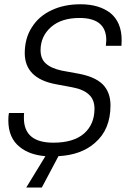

<svg xmlns="http://www.w3.org/2000/svg" viewBox="-20 -719 590 890"><path d="M18.6 -161.1Q18.6 -183.6 21.5 -195.3H91.8Q90.8 -190.4 90.8 -171.9Q90.8 -57.6 227.5 -57.6Q320.3 -57.6 369.1 -99.6Q418 -142.6 418 -214.8Q418 -256.8 392.6 -280.3Q367.2 -304.7 314.5 -314.5L236.3 -329.1Q95.7 -356.4 94.7 -471.7Q94.7 -542 127.9 -592.8Q160.2 -644.5 219.7 -671.9Q277.3 -699.2 353.5 -699.2Q439.5 -699.2 492.2 -658.2Q543.9 -615.2 543.9 -533.2Q543.9 -513.7 543 -506.8H470.7Q472.7 -530.3 472.7 -532.2Q472.7 -635.7 348.6 -635.7Q264.6 -635.7 216.8 -593.8Q168 -550.8 168 -486.3Q168 -446.3 192.4 -424.8Q216.8 -402.3 266.6 -391.6L346.7 -377Q418.9 -363.3 455.1 -329.1Q492.2 -292 492.2 -230.5Q492.2 -118.2 419.9 -56.6Q357.4 -1 251 4.9L173.8 150.4H101.6L190.4 4.9Q117.2 -1 72.3 -37.1Q18.6 -79.1 18.6 -161.1Z"/></svg>

Font: Dinish
Style: Italic
Weight: 400
Italic angle: -12°
Designer: Bert Driehuis
Foundry: Playbeing
Version: Version 3.002; git-62d0f29-release